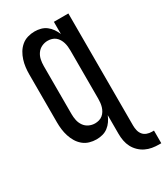

<svg xmlns="http://www.w3.org/2000/svg" viewBox="-233 -839 1000 1158"><g transform="rotate(-30 267.0 -260.0)"><path d="M519 223Q495 223 471.5 219Q448 215 426.5 204.5Q405 194 387.5 177Q370 160 359 139Q348 118 343.5 94Q339 70 339 46V-85Q331 -65 318.5 -47Q306 -29 289 -16Q272 -3 251 2.5Q230 8 208 8Q184 8 160 1Q136 -6 117 -22Q98 -38 85.5 -59Q73 -80 65.5 -103.5Q58 -127 55 -151.5Q52 -176 52 -200V-535Q52 -559 55 -583.5Q58 -608 65.5 -631.5Q73 -655 85.5 -676Q98 -697 117 -713Q136 -729 160 -736Q184 -743 208 -743Q230 -743 251 -737.5Q272 -732 289 -719Q306 -706 318.5 -688Q331 -670 339 -650V-735H440V46Q440 63 444 80Q448 97 458.5 110Q469 123 485.5 129Q502 135 519 135H534V223ZM249 -80Q263 -80 277 -84Q291 -88 302 -97Q313 -106 320.5 -118.5Q328 -131 332 -144.5Q336 -158 337.5 -172Q339 -186 339 -200V-535Q339 -549 337.5 -563Q336 -577 332 -590.5Q328 -604 320.5 -616.5Q313 -629 302 -638Q291 -647 277 -651Q263 -655 249 -655Q227 -655 207 -645.5Q187 -636 174.5 -618Q162 -600 157.5 -578.5Q153 -557 153 -535V-200Q153 -178 157.5 -156.5Q162 -135 174.5 -117Q187 -99 207 -89.5Q227 -80 249 -80Z"/></g></svg>

Font: Iosevka Custom Semibold
Style: Regular
Weight: 600
Designer: Belleve Invis
Foundry: Belleve Invis
Version: Version 27.0.2; ttfautohint (v1.8.4)